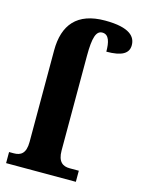

<svg xmlns="http://www.w3.org/2000/svg" viewBox="-117 -836 665 904"><g transform="rotate(15 216.0 -384.5)"><path d="M4 0H344V-54H299C266 -54 241 -70 241 -125V-587C241 -676 253 -711 283 -711C316 -711 324 -674 324 -629C399 -629 432 -649 432 -689C432 -729 404 -769 281 -769C145 -769 85 -696 85 -571V-125C85 -68 60 -54 27 -54H4Z"/></g></svg>

Font: Noto Serif Condensed ExtraBold
Style: Regular
Weight: 800
Width: 3
Designer: Monotype Design Team
Foundry: Monotype Imaging Inc.
Version: Version 2.013